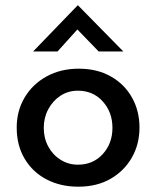

<svg xmlns="http://www.w3.org/2000/svg" viewBox="-20 -694 589 724"><path d="M43 -213Q43 -276 73 -326.5Q103 -377 156 -406Q209 -435 277 -435Q346 -435 397.5 -406Q449 -377 477.5 -326.5Q506 -276 506 -213Q506 -150 477 -99.5Q448 -49 396.5 -19.5Q345 10 275 10Q209 10 156.5 -17Q104 -44 73.5 -94.5Q43 -145 43 -213ZM145 -212Q145 -173 162 -141.5Q179 -110 208.5 -91.5Q238 -73 274 -73Q331 -73 367.5 -113Q404 -153 404 -212Q404 -271 367.5 -311.5Q331 -352 274 -352Q237 -352 208 -333Q179 -314 162 -282Q145 -250 145 -212ZM352 -500 261 -594 289 -602 197 -500H105L273 -674H274L445 -500Z"/></svg>

Font: Reem Kufi Fun
Style: Regular
Weight: 400
Designer: Khaled Hosny
Version: Version 1.005